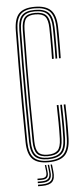

<svg xmlns="http://www.w3.org/2000/svg" viewBox="-62 -839 437 999"><g transform="rotate(-5 157.0 -339.0)"><path d="M159.8 6.8Q102 6.8 76.8 -19.9Q51.5 -46.5 50.5 -107.5Q49 -202.2 48.6 -303.4Q48.2 -404.5 48.8 -503.6Q49.2 -602.8 50.5 -691.2Q51.5 -752.5 76.6 -778.9Q101.8 -805.2 158.5 -805.2Q215 -805.2 242.1 -779.4Q269.2 -753.5 271 -691.2Q271.5 -678.5 271.6 -656.9Q271.8 -635.2 271.6 -610.5Q271.5 -585.8 271.4 -563.5Q271.2 -541.2 270.8 -527.2H261.8Q262.2 -543.8 262.5 -576Q262.8 -608.2 262.6 -641Q262.5 -673.8 262 -691Q260.2 -750.2 235.1 -773.8Q210 -797.2 158.5 -797.2Q105.8 -797.2 83.1 -772.6Q60.5 -748 59.5 -691Q58.2 -595 57.8 -497Q57.2 -399 57.8 -301Q58.2 -203 59.5 -107.5Q60.5 -50.5 83.6 -25.9Q106.8 -1.2 159.5 -1.2Q213.8 -1.2 239 -25.4Q264.2 -49.5 266 -107.5Q267.2 -150.8 267.2 -195.6Q267.2 -240.5 265 -285.5H274.2Q275.5 -244.5 276 -199.5Q276.5 -154.5 275 -107.5Q273 -46 245.9 -19.6Q218.8 6.8 159.8 6.8ZM159.5 -9Q111.2 -9 90.5 -31.5Q69.8 -54 68.8 -108.5Q67.5 -203.5 67 -302.5Q66.5 -401.5 67 -499.9Q67.5 -598.2 68.8 -691Q69.5 -745 90.2 -767.1Q111 -789.2 158.5 -789.2Q206.5 -789.2 228.8 -767.5Q251 -745.8 252.8 -690.8Q253.2 -679.8 253.4 -658.1Q253.5 -636.5 253.4 -611.4Q253.2 -586.2 253.1 -563.4Q253 -540.5 252.5 -527.2H243.5Q244.2 -549.2 244.4 -580Q244.5 -610.8 244.4 -641Q244.2 -671.2 243.8 -690.8Q242.5 -738.5 223.5 -760Q204.5 -781.5 158.5 -781.5Q115.2 -781.5 96.9 -761.1Q78.5 -740.8 77.8 -691Q76.5 -596.5 76 -498.2Q75.5 -400 76 -301.5Q76.5 -203 77.8 -108Q78.5 -58 97.4 -37.5Q116.2 -17 159.5 -17Q204 -17 225 -36.9Q246 -56.8 247.8 -108Q248.8 -137 248.8 -165.6Q248.8 -194.2 248.4 -224Q248 -253.8 247 -285.5H256Q256.8 -258.2 257.2 -228.9Q257.8 -199.5 257.8 -169Q257.8 -138.5 256.8 -107.8Q255 -52.5 231.8 -30.8Q208.5 -9 159.5 -9ZM159.5 -25Q120 -25 103.9 -43.6Q87.8 -62.2 87 -108.2Q85.8 -201.2 85.2 -301Q84.8 -400.8 85.2 -500.1Q85.8 -599.5 87 -691Q87.8 -737 103.8 -755.2Q119.8 -773.5 158.5 -773.5Q199 -773.5 216.4 -754.6Q233.8 -735.8 234.5 -690.5Q235 -669 235.1 -639.1Q235.2 -609.2 235.1 -579.2Q235 -549.2 234.5 -527.2H225.2Q226 -549.5 226.1 -581.1Q226.2 -612.8 226.1 -642.8Q226 -672.8 225.5 -689.5Q224.5 -732 209.6 -748.8Q194.8 -765.5 158.5 -765.5Q124 -765.5 110.4 -749.5Q96.8 -733.5 96 -691Q94.2 -593 93.6 -495Q93 -397 93.6 -300.1Q94.2 -203.2 96 -108.2Q96.8 -66 110.8 -49.4Q124.8 -32.8 159.5 -32.8Q195.2 -32.8 211.6 -48.8Q228 -64.8 229.5 -109.2Q230.8 -149.5 230.4 -195.6Q230 -241.8 228.8 -285.5H237.8Q239 -246.8 239.6 -200.1Q240.2 -153.5 238.5 -108.2Q237 -61.8 219 -43.4Q201 -25 159.5 -25ZM169.8 20H177.2L181.2 56Q185.5 93.8 170.4 110.1Q155.2 126.5 116.5 126.5H95.5V118.5H116.5Q151 118.5 164.4 104Q177.8 89.5 173.8 56ZM140 20H147L151 54.2Q153.8 76 145.8 85.4Q137.8 94.8 116.5 94.8H95.5V87H116.5Q133.2 87 139.6 79.4Q146 71.8 144 54.2ZM154.8 20H162L166 55.2Q169.8 84.8 158.1 97.6Q146.5 110.5 116.5 110.5H95.5V102.5H116.5Q142 102.5 151.9 91.5Q161.8 80.5 158.8 55.2Z"/></g></svg>

Font: Big Shoulders Inline Display Thin Light
Style: Regular
Weight: 300
Version: Version 2.002